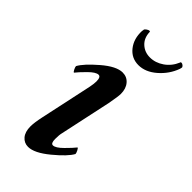

<svg xmlns="http://www.w3.org/2000/svg" viewBox="-202 -653 704 704"><g transform="rotate(45 149.5 -301.0)"><path d="M189.5 -541Q217.8 -541 243.2 -558.6Q268.6 -576.2 281.2 -606.4Q281.2 -609.4 285.2 -609.4Q290 -609.4 294.9 -605Q299.8 -600.6 298.8 -596.7L297.9 -592.8Q296.9 -589.8 296.9 -588.9Q282.2 -548.8 249 -520Q215.8 -491.2 179.7 -491.2Q143.6 -491.2 121.1 -519.5Q98.6 -547.9 100.6 -589.8Q100.6 -590.8 101.6 -593.8V-596.7Q102.5 -600.6 108.9 -605Q115.2 -609.4 120.1 -609.4Q123 -609.4 123 -606.4Q124 -576.2 143.1 -558.6Q162.1 -541 189.5 -541ZM109.4 -308.6Q113.3 -328.1 113.3 -339.8Q113.3 -363.3 101.6 -363.3Q87.9 -363.3 64.9 -340.3Q42 -317.4 32.2 -304.7Q29.3 -304.7 24.9 -313.5Q20.5 -322.3 20.5 -327.1Q34.2 -352.5 80.1 -392.1Q126 -431.6 158.2 -431.6Q180.7 -431.6 194.8 -415Q209 -398.4 209 -371.1Q209 -358.4 201.2 -316.4L158.2 -116.2Q155.3 -105.5 155.3 -84Q155.3 -61.5 166 -61.5Q179.7 -61.5 202.6 -84.5Q225.6 -107.4 235.4 -120.1Q238.3 -120.1 242.7 -111.3Q247.1 -102.5 247.1 -97.7Q233.4 -72.3 185.5 -32.7Q137.7 6.8 105.5 6.8Q85 6.8 71.8 -8.8Q58.6 -24.4 58.6 -52.7Q58.6 -72.3 66.4 -108.4Z"/></g></svg>

Font: Crimson
Style: SemiboldItalic
Weight: 600
Italic angle: -11°
Version: Version 0.8 ; ttfautohint (v1.00) -l 8 -r 50 -G 200 -x 14 -D